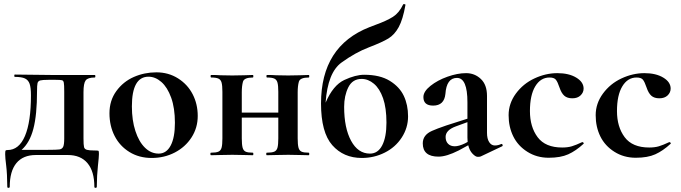

<svg xmlns="http://www.w3.org/2000/svg" viewBox="-20 -747 3279 924"><path d="M289.1 -305.2Q289.1 -339.4 287.1 -349.1Q285.2 -358.9 278.6 -360.8Q272 -362.8 248 -362.8H212.9Q184.1 -362.8 173.6 -359.9Q163.1 -356.9 160.6 -346.9Q158.2 -336.9 158.2 -308.1Q158.2 -194.3 140.6 -127.2Q123 -60.1 84 -25.9H209Q252.9 -25.9 265.9 -27.8Q278.8 -29.8 283.9 -40.3Q289.1 -50.8 289.1 -81.1ZM445.8 151.9Q445.8 156.7 439.9 157Q434.1 157.2 434.1 151.9Q434.1 77.6 401.1 38.3Q368.2 -1 306.2 -1H152.8Q90.8 -1 58.8 38.1Q26.9 77.1 26.9 151.9Q26.9 156.7 21 157Q15.1 157.2 15.1 151.9Q14.6 88.9 9.8 50.3Q4.9 11.7 4.9 -4.4Q4.9 -20 6.8 -22.5Q8.8 -24.9 16.1 -24.9Q71.3 -24.9 100.1 -92.5Q128.9 -160.2 128.9 -288.1Q128.9 -325.2 122.6 -343.5Q116.2 -361.8 100.1 -369.4Q84 -377 50.8 -377Q48.8 -377 48.8 -382.6Q48.8 -388.2 50.8 -388.2L225.1 -386.2H436Q439 -386.2 439 -380.1Q439 -374 436 -374Q402.8 -374 392.3 -360.1Q381.8 -346.2 381.8 -303.2V-81.1Q381.8 -48.8 384.5 -38.8Q387.2 -28.8 398.7 -25.9Q410.2 -22.9 431.2 -22.9Q452.1 -22.9 454.1 -21.2Q456.1 -19.5 456.1 -5.9Q456.1 7.8 451.2 51.8Q446.3 95.7 445.8 151.9Z M694.8 -377.9Q614.7 -377.9 614.7 -234.9Q614.7 -168 631.6 -116.5Q648.4 -64.9 677.5 -36.4Q706.5 -7.8 743.7 -7.8Q780.8 -7.8 801.3 -46.4Q821.8 -85 821.8 -156Q821.8 -227.1 803.7 -277.1Q785.6 -327.1 756.6 -352.5Q727.5 -377.9 694.8 -377.9ZM531.7 -92.5Q506.8 -141.1 506.8 -202.1Q506.8 -263.2 539.8 -308.6Q572.8 -354 623.8 -376.5Q674.8 -398.9 732.7 -398.9Q790.5 -398.9 836.7 -369.9Q882.8 -340.8 907.2 -293.5Q931.6 -246.1 931.6 -189Q931.6 -131.8 901.6 -85.4Q871.6 -39.1 821 -12.9Q770.5 13.2 710 13.2Q649.4 13.2 603 -15.4Q556.6 -43.9 531.7 -92.5Z M1466.3 0Q1438.5 0 1423.3 -1L1367.2 -2L1308.6 -1Q1292.5 0 1264.2 0Q1261.2 0 1261.2 -6.1Q1261.2 -12.2 1264.2 -12.2Q1288.1 -12.2 1299.8 -17.1Q1311.5 -22 1315.4 -36.4Q1319.3 -50.8 1319.3 -81.1V-181.2H1143.6V-81.1Q1143.6 -51.3 1147.5 -36.6Q1151.4 -22 1162.4 -17.1Q1173.3 -12.2 1197.3 -12.2Q1199.2 -12.2 1199.2 -6.1Q1199.2 0 1197.3 0Q1169.4 0 1154.3 -1L1098.1 -2L1040.5 -1Q1024.4 0 995.6 0Q992.7 0 992.4 -6.1Q992.2 -12.2 995.6 -12.2Q1019.5 -12.2 1031 -17.1Q1042.5 -22 1046.4 -36.4Q1050.3 -50.8 1050.3 -81.1V-305.2Q1050.3 -335 1046.4 -349.4Q1042.5 -363.8 1031 -368.9Q1019.5 -374 996.6 -374Q993.7 -374 993.4 -380.1Q993.2 -386.2 996.6 -386.2Q1024.4 -386.2 1039.6 -384.8L1098.1 -383.8L1154.3 -384.8Q1170.4 -385.7 1197.3 -386.2Q1199.2 -386.2 1199.2 -380.1Q1199.2 -374 1197.3 -374Q1154.8 -374 1149.2 -353.5Q1143.6 -333 1143.6 -303.2V-205.1H1319.3V-305.2Q1319.3 -335 1315.4 -349.4Q1311.5 -363.8 1300 -368.9Q1288.6 -374 1265.1 -374Q1262.2 -374 1262.2 -380.1Q1262.2 -386.2 1265.1 -386.2Q1293 -386.2 1308.6 -384.8L1367.2 -383.8L1423.3 -384.8Q1439.5 -385.7 1466.3 -386.2Q1468.3 -386.2 1468.3 -380.1Q1468.3 -374 1466.3 -374Q1423.8 -374 1418.2 -353.5Q1412.6 -333 1412.6 -303.2V-81.1Q1412.6 -51.3 1416.5 -36.6Q1420.4 -22 1431.4 -17.1Q1442.4 -12.2 1466.3 -12.2Q1468.3 -12.2 1468.3 -6.1Q1468.3 0 1466.3 0Z M1720.2 -367.2Q1676.3 -367.2 1656.2 -326.7Q1636.2 -286.1 1636.2 -232.9Q1636.2 -130.9 1669.7 -69.3Q1703.1 -7.8 1760.3 -7.8Q1798.8 -7.8 1819.3 -47.4Q1839.8 -86.9 1839.8 -157.2Q1839.8 -227.5 1823.5 -274.2Q1807.1 -320.8 1779.5 -344Q1752 -367.2 1720.2 -367.2ZM1721.2 13.2Q1633.3 13.2 1579.1 -48.3Q1524.9 -109.9 1524.9 -249Q1524.9 -524.9 1757.8 -616.2L1786.1 -627Q1841.3 -647 1871.1 -666Q1900.9 -685.1 1919.9 -725.1Q1920.9 -728 1926.5 -727.1Q1932.1 -726.1 1931.2 -723.1Q1918.9 -653.3 1898.9 -616.7Q1878.9 -580.1 1849.4 -562Q1819.8 -543.9 1754.9 -519Q1689.9 -494.1 1623.5 -446Q1557.1 -397.9 1546.9 -252.9Q1583 -336.9 1637 -362.1Q1690.9 -387.2 1732.9 -387.2Q1808.1 -387.2 1855.5 -358.2Q1902.8 -329.1 1923.3 -285.6Q1943.8 -242.2 1943.8 -187Q1943.8 -131.8 1913.3 -85Q1882.8 -38.1 1831.5 -12.5Q1780.3 13.2 1721.2 13.2Z M2229.5 -85V-159.2L2174.8 -139.2Q2124.5 -121.1 2124.5 -87.9Q2124.5 -66.9 2136.5 -54.9Q2148.4 -43 2168.5 -43Q2188.5 -43 2217.8 -57.1L2230.5 -64Q2229.5 -70.8 2229.5 -85ZM2229.5 -254.9Q2229.5 -372.1 2179.2 -372.1Q2128.9 -372.1 2123.5 -294.9Q2117.7 -238.8 2064.5 -238.8Q2017.6 -238.8 2017.6 -279.8Q2017.6 -306.6 2051.5 -333.7Q2085.4 -360.8 2133.5 -377.9Q2181.6 -395 2223.1 -395Q2264.6 -395 2294.2 -366.9Q2323.7 -338.9 2323.7 -285.2V-107.9Q2323.7 -79.1 2334.2 -63Q2344.7 -46.9 2361.3 -46.9Q2377.9 -46.9 2392.6 -54.2H2393.6Q2397.5 -54.2 2398.9 -49.6Q2400.4 -44.9 2396.5 -43L2293.5 5.9Q2289.6 7.8 2279.1 7.8Q2268.6 7.8 2254.2 -7.1Q2239.7 -22 2233.4 -47.9L2187.5 -22.9Q2128.9 6.8 2090.3 6.8Q2014.6 6.8 2014.6 -57.1Q2014.6 -97.7 2059.1 -117.2Q2080.6 -127 2127.4 -143.1L2229.5 -175.8Z M2788.6 -320.8Q2788.6 -301.8 2773.9 -287.8Q2759.3 -273.9 2734.4 -273.9Q2709.5 -273.9 2695.6 -286.4Q2681.6 -298.8 2672.6 -325.9Q2663.6 -353 2655 -363.5Q2646.5 -374 2624.5 -374Q2581.5 -374 2555.9 -331.5Q2530.3 -289.1 2530.3 -212.6Q2530.3 -136.2 2567.4 -86.7Q2604.5 -37.1 2685.5 -37.1Q2712.4 -37.1 2731.9 -43Q2751.5 -48.8 2781.7 -63H2782.7Q2785.6 -63 2788.1 -60.1Q2790.5 -57.1 2788.6 -55.2Q2751.5 -21 2714.6 -4.4Q2677.7 12.2 2620.6 12.2Q2563.5 12.2 2518.1 -16.4Q2472.7 -44.9 2450.2 -90.6Q2427.7 -136.2 2427.7 -192.6Q2427.7 -249 2462.6 -296.6Q2497.6 -344.2 2552 -369.6Q2606.4 -395 2662.1 -395Q2717.8 -395 2753.2 -373.5Q2788.6 -352.1 2788.6 -320.8Z M3207.5 -320.8Q3207.5 -301.8 3192.9 -287.8Q3178.2 -273.9 3153.3 -273.9Q3128.4 -273.9 3114.5 -286.4Q3100.6 -298.8 3091.6 -325.9Q3082.5 -353 3074 -363.5Q3065.4 -374 3043.5 -374Q3000.5 -374 2974.9 -331.5Q2949.2 -289.1 2949.2 -212.6Q2949.2 -136.2 2986.3 -86.7Q3023.4 -37.1 3104.5 -37.1Q3131.3 -37.1 3150.9 -43Q3170.4 -48.8 3200.7 -63H3201.7Q3204.6 -63 3207 -60.1Q3209.5 -57.1 3207.5 -55.2Q3170.4 -21 3133.5 -4.4Q3096.7 12.2 3039.6 12.2Q2982.4 12.2 2937 -16.4Q2891.6 -44.9 2869.1 -90.6Q2846.7 -136.2 2846.7 -192.6Q2846.7 -249 2881.6 -296.6Q2916.5 -344.2 2970.9 -369.6Q3025.4 -395 3081.1 -395Q3136.7 -395 3172.1 -373.5Q3207.5 -352.1 3207.5 -320.8Z"/></svg>

Font: Cormorant-Bold
Style: Bold
Weight: 700
Designer: Christian Thalmann (Catharsis Fonts)
Version: Version 3.000